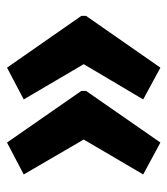

<svg xmlns="http://www.w3.org/2000/svg" viewBox="16 -554 488 561"><g transform="rotate(-90 260.5 -274.0)"><path d="M494.1 -267.1 342.8 -49.8 250 -100.1 353 -273.9 250 -449.2 342.8 -498 494.1 -280.8ZM274.9 -267.1 124 -49.8 30.8 -100.1 132.8 -273.9 30.8 -449.2 124 -498 274.9 -280.8Z"/></g></svg>

Font: Open Sans Condensed
Style: Bold
Weight: 700
Width: 3
Designer: Monotype Design Team
Foundry: Monotype Imaging Inc.
Version: Version 3.003; ttfautohint (v1.8.4)